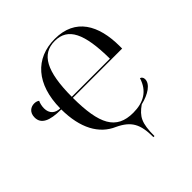

<svg xmlns="http://www.w3.org/2000/svg" viewBox="-241 -902 1289 1289"><g transform="rotate(-45 404.0 -257.5)"><path d="M481 210H491C491 86 513 48 581 -1C658 -19 717 -58 717 -104C717 -119 710 -130 697 -134C668 -40 599 -1 501 -1C340 -1 286 -108 285 -359H753V-381C753 -582 674 -725 479 -725C293 -725 177 -595 175 -369C128 -370 98 -397 98 -446C98 -468 104 -491 111 -505C102 -512 89 -516 75 -516C42 -516 10 -495 10 -447C10 -386 64 -359 175 -359C176 -180 240 -64 352 -16C451 31 481 87 481 210ZM647 -369H285C286 -611 344 -715 469 -715C594 -715 645 -611 647 -369Z"/></g></svg>

Font: Noto Serif Display
Style: Regular
Weight: 400
Designer: Monotype Design Team
Foundry: Monotype Imaging Inc.
Version: Version 2.009